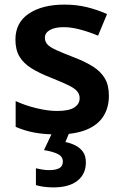

<svg xmlns="http://www.w3.org/2000/svg" viewBox="-20 -574 536 834"><path d="M453 -158Q453 -106 428.5 -68Q404 -30 354 -10Q304 10 230 10Q173 10 130 2Q87 -6 48 -23V-135Q89 -116 138.5 -104Q188 -92 228 -92Q279 -92 302.5 -107Q326 -122 326 -148Q326 -164 315.5 -177Q305 -190 277.5 -203.5Q250 -217 200 -237Q151 -256 116.5 -277.5Q82 -299 64.5 -328.5Q47 -358 47 -402Q47 -476 105.5 -515Q164 -554 260 -554Q312 -554 357 -543Q402 -532 445 -513L406 -419Q368 -435 329 -445.5Q290 -456 257 -456Q218 -456 196.5 -443.5Q175 -431 175 -410Q175 -393 186 -381Q197 -369 224.5 -356.5Q252 -344 301 -325Q351 -306 384.5 -284.5Q418 -263 435.5 -233.5Q453 -204 453 -158ZM353 132Q353 182 316.5 211Q280 240 212 240Q188 240 168 237Q148 234 136 230V157Q148 160 163.5 162.5Q179 165 194 165Q222 165 237.5 156.5Q253 148 253 128Q253 106 231 95Q209 84 171 78L208 0H282L264 43Q286 47 307 57.5Q328 68 340.5 85.5Q353 103 353 132Z"/></svg>

Font: Noto Sans Oriya SemiBold
Style: Regular
Weight: 600
Version: Version 2.003